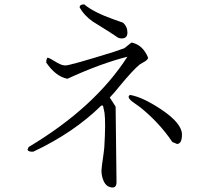

<svg xmlns="http://www.w3.org/2000/svg" viewBox="-20 -793 960 880"><path d="M345 -759Q345 -773 366 -773Q408 -737 504 -703Q534 -693 544 -689Q564 -671 564 -644Q564 -618 540 -617Q530 -616 520 -621Q518 -622 484 -645L404 -695Q364 -724 345 -759ZM792 -133 770 -142Q711 -230 623 -301L584 -329Q560 -349 576 -358Q633 -348 715 -294Q814 -229 814 -176Q814 -135 792 -133ZM659 -527Q655 -516 633 -505Q625 -501 621 -498Q592 -475 528 -398Q500 -363 483 -346L509 -306Q510 -303 510 -301L514 42Q514 70 490 66Q467 62 456 39Q445 15 445 -11Q445 -22 455 -91Q457 -105 458 -117Q465 -232 459 -276Q456 -293 452 -309H444Q318 -185 133 -98Q112 -96 106 -106L111 -119Q414 -300 564 -533Q441 -502 289 -432Q236 -442 192 -506Q192 -523 198 -529Q208 -527 243 -505Q264 -493 280 -493Q301 -493 501 -555Q543 -569 550 -572L580 -596L584 -598Q628 -588 651 -545Q656 -536 659 -527Z"/></svg>

Font: cwTeXFangSong
Style: Medium
Weight: 500
Version: Version 1.17